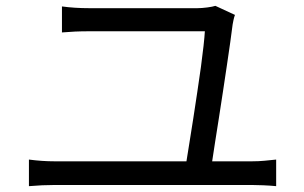

<svg xmlns="http://www.w3.org/2000/svg" viewBox="-20 -694 1040 657"><path d="M842 -142Q865 -142 885.5 -144Q906 -146 925 -148V-57Q905 -59 881 -60Q857 -61 842 -61H167Q146 -61 124 -60Q102 -59 79 -57V-148Q124 -142 167 -142H618Q622 -169 628.5 -207.5Q635 -246 641.5 -289.5Q648 -333 655 -378.5Q662 -424 667.5 -464.5Q673 -505 676.5 -537Q680 -569 681 -587H287Q259 -587 237 -586Q215 -585 192 -583V-672Q235 -666 286 -666H655Q670 -666 689 -668.5Q708 -671 717 -674L784 -643Q781 -635 779 -625.5Q777 -616 776 -610Q773 -586 768 -550Q763 -514 756.5 -471Q750 -428 743 -381Q736 -334 729 -290Q722 -246 716 -207.5Q710 -169 706 -142Z"/></svg>

Font: SpoqaHanSans-Regular
Style: Regular
Weight: 400
Designer: [Spoqa Han Sans] Dong-huui Kim \uAE40 \uB3D9 \uD718  Younghwa Kang \uAC15 \uC601 \uD654  [Noto Sans] Ryoko NISHIZUKA \u8
Foundry: Spoqa (http://www.spoqa-han-sans.com)
Version: Version 2.000